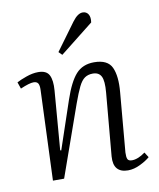

<svg xmlns="http://www.w3.org/2000/svg" viewBox="-86 -832 756 914"><g transform="rotate(-10 291.5 -375.0)"><path d="M566 -31Q549 -16 518.5 -1Q488 14 459 14Q424 14 407 -5.5Q390 -25 393 -65L420 -369Q425 -425 413.5 -447Q402 -469 373 -469Q350 -469 334 -458Q318 -447 304.5 -419.5Q291 -392 273 -342L152 0H98L115 -435Q116 -457 110 -467Q104 -477 88 -477Q68 -477 24 -458L13 -490Q29 -499 60 -510Q91 -521 118 -521Q158 -521 171 -495.5Q184 -470 180 -421L157 -136L162 -135L240 -366Q268 -449 300.5 -485Q333 -521 388 -521Q454 -521 473.5 -478.5Q493 -436 486 -359L461 -72Q460 -50 464.5 -40Q469 -30 486 -30Q515 -30 550 -56ZM326 -729Q352 -764 376 -764Q394 -764 403 -749.5Q412 -735 408 -710L246 -582L230 -598Z"/></g></svg>

Font: Literata 36pt Light
Style: Italic
Weight: 300
Italic angle: -2°
Designer: Latin by Veronika Burian and Jose Scaglione. Greek by Irene Vlachou. Cyrillic by Vera Evstafieva
Foundry: TypeTogether
Version: Version 3.002